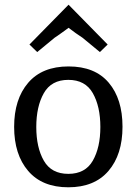

<svg xmlns="http://www.w3.org/2000/svg" viewBox="-20 -785 580 815"><path d="M271 -503Q383 -503 441.5 -434Q500 -365 500 -247Q500 -129 440.5 -59.5Q381 10 270 10Q159 10 99.5 -59.5Q40 -129 40 -246.5Q40 -364 99.5 -433.5Q159 -503 271 -503ZM374 -103Q406 -159 406 -246Q406 -333 374 -389.5Q342 -446 270 -446Q198 -446 166 -389.5Q134 -333 134 -246Q134 -159 166 -103Q198 -47 270 -47Q342 -47 374 -103ZM271 -765 437 -596 404 -564 330 -625Q302 -643 271 -667Q260 -659 246.5 -649Q233 -639 224 -633L212 -625L138 -564L105 -596Z"/></svg>

Font: Andada
Style: Regular
Weight: 400
Designer: Carolina Giovagnoli
Foundry: Carolina Giovagnoli
Version: Version 1.002